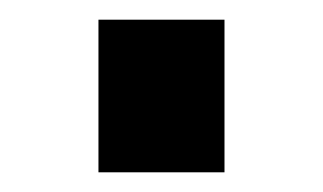

<svg xmlns="http://www.w3.org/2000/svg" viewBox="-20 -326 328 195"><path d="M80 -151ZM80 -306H208V-151H80Z"/></svg>

Font: sheba-seeBold
Style: Regular
Weight: 600
Designer: Mohamed Galeb, the designers
Foundry: Kief Type Foundry
Version: Version 2.010; ttfautohint (v1.5.33-1714) -l 8 -r 50 -G 200 